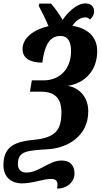

<svg xmlns="http://www.w3.org/2000/svg" viewBox="-38 -870 585 1116"><path d="M293 226C347 228 395 190 395 139C395 94 372 63 320 63C247 63 189 133 115 133C84 133 66 114 66 85C66 7 117 5 249 -3C352 -12 475 -76 475 -223C475 -320 406 -364 356 -371C452 -386 527 -456 527 -574C527 -654 473 -706 383 -720C400 -747 428 -769 457 -769C469 -769 478 -765 485 -756C499 -769 509 -784 509 -805C509 -833 489 -850 458 -850C405 -850 351 -793 326 -754C308 -786 286 -817 259 -849H190L187 -836C200 -813 227 -759 244 -718C159 -699 93 -650 93 -585C93 -527 144 -506 208 -506C219 -592 243 -661 313 -661C359 -661 375 -624 375 -573C375 -465 305 -403 217 -403H147L136 -337H202C281 -337 319 -298 319 -217C319 -116 287 -69 156 -57C56 -47 -18 -23 -18 89C-18 165 34 196 89 196C153 196 211 170 260 170C296 170 301 194 293 226Z"/></svg>

Font: Noto Serif ExtraCondensed Black
Style: Italic
Weight: 900
Width: 2
Italic angle: -12°
Designer: Monotype Design Team
Foundry: Monotype Imaging Inc.
Version: Version 2.014